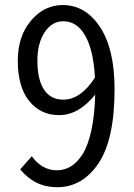

<svg xmlns="http://www.w3.org/2000/svg" viewBox="-20 -744 540 775"><path d="M235.4 -341.8Q305.7 -341.8 363.3 -430.7Q357.4 -541 324.2 -599.6Q291 -658.2 235.4 -658.2Q189.5 -658.2 160.2 -613.8Q130.9 -569.3 130.9 -499Q130.9 -422.9 157.7 -382.3Q184.6 -341.8 235.4 -341.8ZM61.5 -60.5 108.4 -113.3Q149.4 -56.6 210 -56.6Q240.2 -56.6 266.6 -72.8Q293 -88.9 314.5 -123.5Q335.9 -158.2 349.1 -219.2Q362.3 -280.3 364.3 -362.3Q297.9 -279.3 218.8 -279.3Q143.6 -279.3 97.7 -336.4Q51.8 -393.6 51.8 -499Q51.8 -597.7 105 -660.6Q158.2 -723.6 233.4 -723.6Q325.2 -723.6 383.8 -634.8Q442.4 -545.9 442.4 -384.8Q442.4 -180.7 377.4 -84.5Q312.5 11.7 210.9 11.7Q120.1 11.7 61.5 -60.5Z"/></svg>

Font: GenEi Gothic M SemiLight
Style: Regular
Weight: 350
Designer: o_tamon (Modified); [Source Han Sans]
Ryoko NISHIZUKA  (kana & ideographs); Paul D. Hunt (Latin, Greek & Cyrillic); Wenl
Version: Version 1.1a;Original Version 1.004